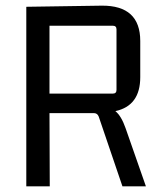

<svg xmlns="http://www.w3.org/2000/svg" viewBox="-20 -659 572 679"><path d="M156 0H73V-635L340 -639Q476 -640 476 -514V-386Q476 -285 388 -266Q409 -249 424 -206L496 0H413L329 -247Q324 -259 312 -259H155ZM379 -568H155V-328H379Q392 -328 392 -341V-555Q392 -568 379 -568Z"/></svg>

Font: Gemunu Libre
Style: Regular
Weight: 400
Designer: Puspanada Ekanayake, Sola Matas, Pathum Egodawatta, Kosala Senevirathne
Foundry: mooniak
Version: Version 1.100